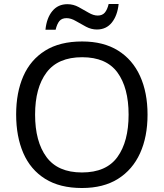

<svg xmlns="http://www.w3.org/2000/svg" viewBox="-20 -933 821 963"><path d="M720 -358Q720 -247 682.5 -164.5Q645 -82 572 -36Q499 10 391 10Q280 10 206.5 -36Q133 -82 97 -165Q61 -248 61 -359Q61 -469 97 -551Q133 -633 206.5 -679Q280 -725 392 -725Q499 -725 572 -679.5Q645 -634 682.5 -551.5Q720 -469 720 -358ZM156 -358Q156 -223 213 -145.5Q270 -68 391 -68Q513 -68 569 -145.5Q625 -223 625 -358Q625 -493 569 -569.5Q513 -646 392 -646Q271 -646 213.5 -569.5Q156 -493 156 -358ZM208 -784Q214 -843 242.5 -877.5Q271 -912 318 -912Q348 -912 374.5 -897.5Q401 -883 425 -869Q449 -855 470 -855Q493 -855 505.5 -869.5Q518 -884 525 -913H575Q569 -855 541 -820Q513 -785 466 -785Q438 -785 411.5 -799Q385 -813 360.5 -827.5Q336 -842 314 -842Q290 -842 278 -827.5Q266 -813 259 -784Z"/></svg>

Font: Noto Sans Gothic
Style: Regular
Weight: 400
Designer: Monotype Design Team
Foundry: Monotype Imaging Inc.
Version: Version 2.001; ttfautohint (v1.8.4.7-5d5b)